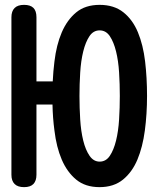

<svg xmlns="http://www.w3.org/2000/svg" viewBox="-20 -760 640 790"><path d="M130 -689V-425H197Q199 -467 204 -507Q212 -575 234 -626.5Q256 -678 293.5 -709Q331 -740 390 -740Q449 -740 487.5 -709.5Q526 -679 547.5 -627Q569 -575 577 -507.5Q585 -440 585 -365Q585 -291 576 -223Q567 -155 545.5 -103.5Q524 -52 486 -21Q448 10 389.5 10Q331 10 293.5 -21Q256 -52 234 -103.5Q212 -155 204 -223Q197 -275 196 -330H130V-41Q130 -16 117.5 -3Q105 10 79 10Q53 10 40 -3Q27 -16 27 -41V-689Q27 -714 40 -727Q53 -740 79 -740Q105 -740 117.5 -727.5Q130 -715 130 -689ZM390 -95Q416 -95 432 -119Q448 -143 457.5 -181.5Q467 -220 470 -268.5Q473 -317 473 -365Q473 -414 470 -462Q467 -510 457.5 -548.5Q448 -587 432 -611Q416 -635 390 -635Q364 -635 348 -611Q332 -587 322.5 -548.5Q313 -510 310 -461.5Q307 -413 307 -365Q307 -317 310 -268.5Q313 -220 322.5 -181.5Q332 -143 348.5 -119Q365 -95 390 -95Z"/></svg>

Font: Maple Mono NL SemiBold
Style: Regular
Weight: 600
Monospace: yes
Designer: subframe7536
Version: Version 7.000